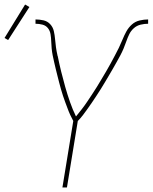

<svg xmlns="http://www.w3.org/2000/svg" viewBox="-42 -829 675 849"><path d="M234 0 282 -294Q275 -307 268.5 -321Q262 -335 257 -349Q252 -363 246.5 -377Q241 -391 236.5 -405.5Q232 -420 227.5 -435Q223 -450 219.5 -464.5Q216 -479 212 -494Q208 -509 204.5 -524Q201 -539 197.5 -554Q194 -569 191 -584Q188 -599 186.5 -614.5Q185 -630 184.5 -646Q184 -662 181.5 -677.5Q179 -693 170 -704.5Q161 -716 146 -720Q131 -724 115 -724V-743Q133 -743 150.5 -739Q168 -735 180 -722Q192 -709 196 -691.5Q200 -674 201.5 -656Q203 -638 205.5 -620Q208 -602 212 -585V-584V-583L213 -582Q220 -547 228.5 -512.5Q237 -478 246.5 -444.5Q256 -411 267.5 -378Q279 -345 294 -314Q307 -330 319.5 -346Q332 -362 343 -378.5Q354 -395 365 -411.5Q376 -428 386.5 -445Q397 -462 407 -479Q417 -496 427.5 -513.5Q438 -531 447 -548Q456 -565 465.5 -582.5Q475 -600 483.5 -617.5Q492 -635 499.5 -653.5Q507 -672 516.5 -689.5Q526 -707 541 -720.5Q556 -734 575.5 -738.5Q595 -743 613 -743V-724Q597 -724 580 -720Q563 -716 550 -704.5Q537 -693 529.5 -677.5Q522 -662 516.5 -646Q511 -630 504.5 -614.5Q498 -599 490 -584Q482 -569 473.5 -554Q465 -539 456.5 -524Q448 -509 439 -494Q430 -479 421.5 -464.5Q413 -450 403.5 -435Q394 -420 384.5 -405.5Q375 -391 365.5 -377Q356 -363 346 -349Q336 -335 325.5 -321Q315 -307 302 -294L254 0ZM-6 -652 -22 -661 69 -809 88 -798Z"/></svg>

Font: Iosevka Thin Extended Oblique
Style: Regular
Weight: 100
Width: 7
Italic angle: -9°
Monospace: yes
Designer: Belleve Invis
Foundry: Belleve Invis
Version: Version 32.5.0; ttfautohint (v1.8.4)